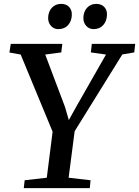

<svg xmlns="http://www.w3.org/2000/svg" viewBox="-20 -969 716 989"><path d="M102.5 0 107 -40.5 221 -53.5 251 -290.5 86.5 -688 28.5 -698.5 35.5 -743H301L295.5 -699L213 -688L314.5 -419L334.5 -350.5L372 -418L526 -688L448 -699L453 -743H676.5L671.5 -699L610 -688.5L364.5 -293L333.5 -53.5L446.5 -40.5L442.5 0ZM280 -819Q257.5 -819 242.5 -835.8Q227.5 -852.5 228 -877Q228.5 -909 247.2 -929Q266 -949 294.5 -949Q322 -949 336.2 -933Q350.5 -917 350 -893.5Q349.5 -861 331 -840Q312.5 -819 280 -819ZM461.5 -819Q439 -819 424 -835.8Q409 -852.5 409.5 -877Q410 -909 428.5 -929Q447 -949 475.5 -949Q502.5 -949 517.2 -933Q532 -917 531 -893.5Q530.5 -861 512 -840Q493.5 -819 461.5 -819Z"/></svg>

Font: Merriweather 24pt Medium
Style: Italic
Weight: 500
Italic angle: -7.8°
Version: Version 2.101